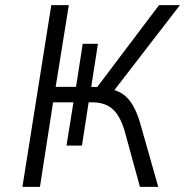

<svg xmlns="http://www.w3.org/2000/svg" viewBox="-20 -725 718 745"><path d="M67 0 179 -705H247L196 -388H275L301 -555H360L334 -388L357 -387L597 -705H678L412 -360L396 -381Q431 -377 455 -361Q479 -345 496 -315.5Q513 -286 525 -243L594 0H523L466 -208Q450 -269 420.5 -298.5Q391 -328 336 -328H313L325 -335L298 -160H238L265 -328H186L135 0Z"/></svg>

Font: Nunito Sans 7pt SemiCondensed Light
Style: Italic
Weight: 300
Width: 4
Italic angle: -9°
Designer: Vernon Adams
Foundry: Vernon Adams
Version: Version 3.101;gftools[0.9.27]